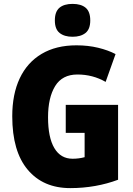

<svg xmlns="http://www.w3.org/2000/svg" viewBox="-20 -957 682 987"><path d="M318 -418H587V-33Q531 -12 469 -1Q407 10 341 10Q202 10 122.5 -84.5Q43 -179 43 -359Q43 -473 81.5 -554.5Q120 -636 194 -680Q268 -724 373 -724Q433 -724 484.5 -711.5Q536 -699 574 -679L523 -536Q457 -574 378 -574Q300 -574 263.5 -514.5Q227 -455 227 -354Q227 -250 259.5 -195.5Q292 -141 353 -141Q386 -141 415 -149V-274H318ZM353 -937Q397 -937 420.5 -917Q444 -897 444 -852Q444 -807 419.5 -787.5Q395 -768 353 -768Q311 -768 286.5 -787.5Q262 -807 262 -852Q262 -897 285.5 -917Q309 -937 353 -937Z"/></svg>

Font: Noto Sans Bengali Condensed Black
Style: Regular
Weight: 900
Width: 3
Designer: Joana Ranito - Universal Thirst; Jelle Bosma - Monotype Design Team
Foundry: Universal Thirst ehf.
Version: Version 3.000; ttfautohint (v1.8.4.7-5d5b)